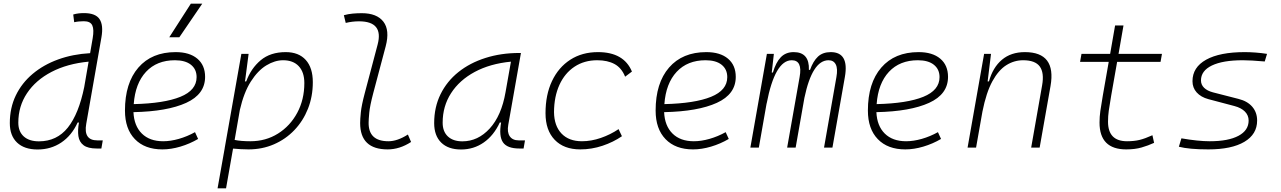

<svg xmlns="http://www.w3.org/2000/svg" viewBox="-20 -815 7071 1060"><path d="M187.5 10.3Q114.3 10.3 74.2 -27.8Q34.2 -65.9 34.2 -135.3Q34.2 -219.2 67.1 -287.8Q100.1 -356.4 160.2 -407Q220.2 -457.5 301 -486.8Q381.8 -516.1 477.5 -521.5L491.7 -604Q500 -651.9 489.5 -674.8Q479 -697.8 442.9 -697.8Q429.7 -697.8 416.3 -696.5Q402.8 -695.3 389.6 -692.4L384.3 -734.9Q398.9 -739.3 413.8 -741Q428.7 -742.7 443.8 -742.7Q507.3 -742.7 529.5 -709.5Q551.8 -676.3 540 -608.9L456.1 -131.3Q439.9 -40 517.1 -40H547.4L539.6 4.9H514.6Q465.3 4.9 441.4 -13.2Q417.5 -31.2 412.8 -63.5Q408.2 -95.7 416 -138.7H408.7Q376 -66.9 318.6 -28.3Q261.2 10.3 187.5 10.3ZM445.3 -335.9V-336.4L469.2 -474.6Q351.6 -463.4 264.4 -418Q177.2 -372.6 129.2 -300.5Q81.1 -228.5 81.1 -137.7Q81.1 -88.9 111.1 -61.8Q141.1 -34.7 194.8 -34.7Q293.9 -34.7 354.5 -110.6Q415 -186.5 445.3 -335.9Z M880.9 -35.2Q921.4 -35.2 967.5 -48.3Q1013.7 -61.5 1056.6 -85.4L1073.7 -47.9Q1027.8 -21 976.1 -5.6Q924.3 9.8 876.5 9.8Q779.3 9.8 724.6 -46.9Q669.9 -103.5 669.9 -204.6Q669.9 -356.4 743.9 -441.9Q817.9 -527.3 949.7 -527.3Q1026.4 -527.3 1069.3 -491.2Q1112.3 -455.1 1112.3 -390.6Q1112.3 -294.9 1008.1 -247.3Q903.8 -199.7 716.8 -195.8Q720.2 -120.1 763.2 -77.6Q806.2 -35.2 880.9 -35.2ZM718.3 -240.2Q886.2 -244.1 975.8 -280.5Q1065.4 -316.9 1065.4 -389.2Q1065.4 -432.6 1034.2 -457.5Q1002.9 -482.4 945.8 -482.4Q845.7 -482.4 786.1 -418.5Q726.6 -354.5 718.3 -240.2ZM914.6 -609.4 1033.7 -794.9H1096.7L970.2 -609.4Z M1228 224.6H1181.2L1221.2 -0.5Q1220.7 -0.5 1220.2 -0.5L1221.2 -1.5L1312.5 -517.6H1352.5L1334 -375.5L1332 -365.7H1339.4Q1365.7 -437.5 1419.2 -482.4Q1472.7 -527.3 1557.6 -527.3Q1628.9 -527.3 1668 -484.1Q1707 -440.9 1707 -361.3Q1707 -282.2 1680.2 -214.6Q1653.3 -147 1605.2 -96.7Q1557.1 -46.4 1492.4 -18.3Q1427.7 9.8 1351.6 9.8Q1330.1 9.8 1309.1 8.5Q1288.1 7.3 1266.6 5.4ZM1275.4 -42.5Q1309.6 -35.2 1362.3 -35.2Q1447.3 -35.2 1514.6 -77.4Q1582 -119.6 1621.1 -192.4Q1660.2 -265.1 1660.2 -356.4Q1660.2 -416.5 1629.4 -449.5Q1598.6 -482.4 1543 -482.4Q1497.1 -482.4 1450.2 -453.9Q1403.3 -425.3 1364.7 -364.7Q1326.2 -304.2 1304.2 -208Z M2120.1 9.8Q1968.3 9.8 1968.3 -135.7Q1968.3 -157.2 1972.2 -195.6Q1976.1 -233.9 1993.7 -300.3L2064.9 -569.3Q2098.6 -697.3 1961.9 -697.3Q1925.3 -697.3 1888.7 -688.5L1878.4 -731Q1902.8 -737.8 1927.7 -740Q1952.6 -742.2 1977.5 -742.2Q2060.5 -742.2 2096.7 -695.3Q2132.8 -648.4 2109.4 -559.6L2040.5 -300.3Q2022 -230 2018.6 -192.1Q2015.1 -154.3 2015.1 -138.2Q2013.7 -35.2 2124.5 -35.2Q2173.8 -35.2 2231.9 -72.3L2249.5 -31.2Q2186.5 9.8 2120.1 9.8Z M2525.4 10.3Q2454.6 10.3 2415.8 -27.8Q2377 -65.9 2377 -135.3Q2377 -223.1 2412.1 -294.7Q2447.3 -366.2 2510.7 -417Q2574.2 -467.8 2660.2 -495.1Q2746.1 -522.5 2847.2 -522.5H2856L2786.1 -126Q2778.8 -85.4 2794.2 -62.7Q2809.6 -40 2844.2 -40H2878.4L2870.6 4.9H2847.7Q2779.8 4.9 2756.6 -29.5Q2733.4 -64 2746.6 -138.7H2739.3Q2706.1 -66.9 2650.6 -28.3Q2595.2 10.3 2525.4 10.3ZM2532.7 -34.7Q2618.7 -34.7 2683.6 -105.5Q2748.5 -176.3 2771 -306.2L2800.8 -474.6Q2685.5 -463.4 2601.1 -418Q2516.6 -372.6 2470.2 -300.5Q2423.8 -228.5 2423.8 -137.7Q2423.8 -88.9 2452.6 -61.8Q2481.4 -34.7 2532.7 -34.7Z M3192.9 -35.2Q3244.1 -35.2 3297.1 -53.5Q3350.1 -71.8 3395 -102.1L3413.6 -63Q3366.2 -30.3 3306.4 -10.3Q3246.6 9.8 3183.6 9.8Q3093.3 9.8 3042.5 -43Q2991.7 -95.7 2991.7 -189.9Q2991.7 -292 3027.6 -367.7Q3063.5 -443.4 3128.7 -485.4Q3193.8 -527.3 3281.2 -527.3Q3424.3 -527.3 3468.8 -419.9L3431.2 -391.6Q3411.6 -440.4 3372.8 -461.4Q3334 -482.4 3277.3 -482.4Q3205.6 -482.4 3151.9 -446.8Q3098.1 -411.1 3068.6 -346.7Q3039.1 -282.2 3038.6 -195.8Q3039.6 -120.1 3080.1 -77.6Q3120.6 -35.2 3192.9 -35.2Z M3810.5 -35.2Q3851.1 -35.2 3897.2 -48.3Q3943.4 -61.5 3986.3 -85.4L4003.4 -47.9Q3957.5 -21 3905.8 -5.6Q3854 9.8 3806.2 9.8Q3709 9.8 3654.3 -46.9Q3599.6 -103.5 3599.6 -204.6Q3599.6 -356.4 3673.6 -441.9Q3747.6 -527.3 3879.4 -527.3Q3956.1 -527.3 3999 -491.2Q4042 -455.1 4042 -390.6Q4042 -294.9 3937.7 -247.3Q3833.5 -199.7 3646.5 -195.8Q3649.9 -120.1 3692.9 -77.6Q3735.8 -35.2 3810.5 -35.2ZM3647.9 -240.2Q3815.9 -244.1 3905.5 -280.5Q3995.1 -316.9 3995.1 -389.2Q3995.1 -432.6 3963.9 -457.5Q3932.6 -482.4 3875.5 -482.4Q3775.4 -482.4 3715.8 -418.5Q3656.2 -354.5 3647.9 -240.2Z M4252.4 -517.6 4240.7 -414.6H4247.1Q4263.2 -470.2 4290.5 -498.8Q4317.9 -527.3 4361.8 -527.3Q4449.2 -527.3 4445.8 -429.2H4452.1Q4469.2 -477.5 4495.8 -502.4Q4522.5 -527.3 4566.4 -527.3Q4668.5 -527.3 4644.5 -390.6L4575.7 0H4529.3L4597.7 -389.6Q4606 -435.5 4594.2 -459Q4582.5 -482.4 4554.2 -482.4Q4464.4 -482.4 4420.9 -274.4L4372.6 0H4325.7L4394.5 -389.6Q4411.6 -482.4 4351.1 -482.4Q4258.3 -482.4 4212.4 -242.7V-244.6L4169.4 0H4122.6L4213.9 -517.6Z M4982.4 -35.2Q5022.9 -35.2 5069.1 -48.3Q5115.2 -61.5 5158.2 -85.4L5175.3 -47.9Q5129.4 -21 5077.6 -5.6Q5025.9 9.8 4978 9.8Q4880.9 9.8 4826.2 -46.9Q4771.5 -103.5 4771.5 -204.6Q4771.5 -356.4 4845.5 -441.9Q4919.4 -527.3 5051.3 -527.3Q5127.9 -527.3 5170.9 -491.2Q5213.9 -455.1 5213.9 -390.6Q5213.9 -294.9 5109.6 -247.3Q5005.4 -199.7 4818.4 -195.8Q4821.8 -120.1 4864.7 -77.6Q4907.7 -35.2 4982.4 -35.2ZM4819.8 -240.2Q4987.8 -244.1 5077.4 -280.5Q5167 -316.9 5167 -389.2Q5167 -432.6 5135.7 -457.5Q5104.5 -482.4 5047.4 -482.4Q4947.3 -482.4 4887.7 -418.5Q4828.1 -354.5 4819.8 -240.2Z M5321.8 0 5413.1 -517.6H5451.2L5432.6 -365.7H5439.9Q5461.4 -442.9 5511.5 -485.1Q5561.5 -527.3 5638.2 -527.3Q5812.5 -527.3 5779.8 -340.3L5719.7 0H5672.9L5733.4 -344.2Q5745.6 -413.1 5720.5 -447.8Q5695.3 -482.4 5628.4 -482.4Q5579.1 -482.4 5535.9 -455.3Q5492.7 -428.2 5458.7 -366.2Q5424.8 -304.2 5403.8 -198.7L5368.7 0Z M6197.8 9.8Q6050.3 9.8 6050.3 -138.2Q6050.3 -170.9 6054.7 -201.7Q6059.1 -232.4 6068.4 -287.1L6101.1 -473.6H5942.9L5950.7 -517.6H6108.9L6136.2 -674.3H6182.6L6155.3 -517.6H6395L6387.2 -473.6H6147.5L6114.7 -287.1Q6105.5 -232.9 6101.3 -203.6Q6097.2 -174.3 6097.2 -143.1Q6097.2 -35.2 6202.1 -35.2Q6241.2 -35.2 6271.2 -42.5Q6301.3 -49.8 6342.3 -68.4L6351.6 -26.4Q6318.8 -11.2 6282.2 -0.7Q6245.6 9.8 6197.8 9.8Z M6650.9 9.8Q6545.4 9.8 6488.3 -4.9L6502.4 -51.3Q6594.7 -35.2 6658.7 -35.2Q6761.2 -35.2 6817.4 -65.2Q6873.5 -95.2 6873.5 -149.4Q6873.5 -178.2 6853 -199Q6832.5 -219.7 6795.4 -229.5L6651.4 -267.6Q6609.9 -278.8 6586.7 -304.7Q6563.5 -330.6 6563.5 -366.7Q6563.5 -443.4 6638.9 -485.4Q6714.4 -527.3 6852.1 -527.3Q6879.4 -527.3 6911.6 -524.9Q6943.8 -522.5 6975.1 -517.6L6962.4 -475.6Q6884.3 -482.4 6841.3 -482.4Q6731 -482.4 6670.7 -453.4Q6610.4 -424.3 6610.4 -371.1Q6610.4 -347.2 6627.7 -330.3Q6645 -313.5 6676.3 -305.2L6817.4 -269Q6866.7 -256.8 6893.6 -225.6Q6920.4 -194.3 6920.4 -149.4Q6920.4 -73.7 6849.9 -32Q6779.3 9.8 6650.9 9.8Z"/></svg>

Font: Cascadia Mono NF ExtraLight
Style: Italic
Weight: 200
Italic angle: -10°
Monospace: yes
Designer: Aaron Bell
Foundry: Saja Typeworks
Version: Version 2404.023; ttfautohint (v1.8.4)